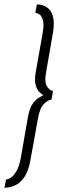

<svg xmlns="http://www.w3.org/2000/svg" viewBox="-76 -720 280 889"><path d="M-55.5 149.5 -48 111Q-39 111 -25.8 102.5Q-12.5 94 0.2 72.2Q13 50.5 20.5 10L53.5 -179.5Q60.5 -219 74.8 -239Q89 -259 103.5 -267.2Q118 -275.5 125 -279.5Q124.5 -280 123 -280.5Q116.5 -284.5 106 -294.5Q95.5 -304.5 89.2 -325.8Q83 -347 89 -384L121 -563.5Q128.5 -605.5 122.8 -626.2Q117 -647 106.2 -653.8Q95.5 -660.5 87.5 -660.5L95 -699.5Q119.5 -699.5 139.5 -687.2Q159.5 -675 168.5 -646Q177.5 -617 169 -567L137.5 -386Q128.5 -337 142.8 -318Q157 -299 169.5 -299L162.5 -258.5Q148 -258.5 127.8 -239Q107.5 -219.5 99 -167L65 20.5Q56 72.5 36.5 100.5Q17 128.5 -7.5 139Q-32 149.5 -55.5 149.5Z"/></svg>

Font: Anybody Condensed Light
Style: Italic
Weight: 300
Width: 3
Italic angle: -10°
Designer: Tyler Finck
Foundry: Etcetera Type Company
Version: Version 1.010; ttfautohint (v1.8.3) -l 8 -r 50 -G 200 -x 14 